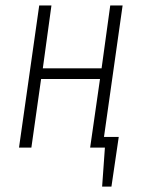

<svg xmlns="http://www.w3.org/2000/svg" viewBox="-20 -542 526 705"><path d="M430.2 -522 361.8 -39.1H416L389.2 143.1H355L365.2 0H311L347.2 -252H130.9L95.2 0H49.8L124 -522H168.9L137.2 -291H353L384.8 -522Z"/></svg>

Font: Fira Sans Compressed ExtraLight
Style: Italic
Weight: 250
Width: 3
Italic angle: -8°
Designer: Carrois Corporate & Edenspiekermann AG
Foundry: Carrois Corporate GbR & Edenspiekermann AG
Version: Version 4.203;PS 004.203;hotconv 1.0.88;makeotf.lib2.5.64775